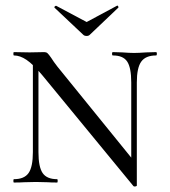

<svg xmlns="http://www.w3.org/2000/svg" viewBox="-20 -655 610 689"><path d="M98 -446 118 -443V-109Q118 -56 133 -34Q148 -12 185 -12Q187 -12 187 -6Q187 0 185 0Q163 0 151 -1L109 -2L66 -1Q53 0 30 0Q28 0 28 -6Q28 -12 30 -12Q67 -12 82.5 -34Q98 -56 98 -109ZM459 13 131 -386Q99 -424 75.5 -440Q52 -456 30 -456Q28 -456 28 -462Q28 -468 30 -468L86 -467L139 -468Q146 -468 150.5 -464Q155 -460 164 -447Q172 -434 186 -416L461 -77L471 11Q471 13 466 14Q461 15 459 13ZM471 11 451 -20V-359Q451 -412 436.5 -434Q422 -456 385 -456Q382 -456 382 -462Q382 -468 385 -468L419 -467Q445 -465 461 -465Q477 -465 505 -467L540 -468Q543 -468 543 -462Q543 -456 540 -456Q503 -456 487 -434Q471 -412 471 -359ZM175 -629Q175 -631 178 -633Q181 -635 182 -634L291 -576L399 -634L401 -635Q403 -635 404.5 -631.5Q406 -628 404 -627L302 -530Q298 -526 291 -526Q283 -526 279 -530L176 -627Z"/></svg>

Font: Cormorant SC
Style: Regular
Weight: 400
Designer: Christian Thalmann (Catharsis Fonts)
Foundry: Catharsis Fonts
Version: Version 4.000